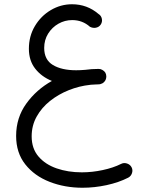

<svg xmlns="http://www.w3.org/2000/svg" viewBox="-20 -592 689 912"><path d="M56.6 53.7Q56.6 -32.7 104.7 -99.6Q152.8 -166.5 226.6 -207.5Q177.2 -227.5 147.2 -265.9Q117.2 -304.2 117.2 -360.4Q117.2 -420.4 145.8 -468.3Q174.3 -516.1 221.2 -543.9Q268.1 -571.8 322.3 -571.8Q394 -571.8 448.2 -525.4Q460.9 -517.6 463.9 -502.4Q466.8 -487.3 458 -474.6Q450.2 -463.4 435.8 -460.4Q421.4 -457.5 407.2 -464.8Q371.6 -496.6 322.8 -496.6Q288.1 -496.6 257.8 -479.5Q227.5 -462.4 208.7 -432.4Q189.9 -402.3 189.9 -364.3Q189.9 -308.1 231.4 -283.2Q272.9 -258.3 341.8 -258.3Q351.6 -258.3 362.3 -258.8Q373 -259.3 384.8 -260.3Q415.5 -264.6 446.3 -264.6H446.8H448.2H449.2Q449.2 -264.6 449.2 -264.6Q458.5 -264.6 466.3 -259.8Q484.4 -250 484.9 -230V-228.5Q484.9 -228.5 484.9 -228V-227.5Q484.9 -227.5 484.9 -227.1Q484.4 -213.4 475.6 -203.6Q475.6 -203.6 475.1 -203.6Q474.6 -202.6 474.1 -202.1Q466.8 -194.8 456.5 -192.4Q456.5 -192.4 456.5 -192.4Q455.6 -191.9 454.1 -191.9Q454.1 -191.9 454.1 -191.9Q452.1 -191.4 449.7 -191.4Q441.9 -190.9 433.1 -190.7Q424.3 -190.4 411.6 -189.5Q409.7 -189.5 408.2 -189Q356.4 -183.6 306.9 -163.8Q257.3 -144 217.5 -112.3Q177.7 -80.6 154.1 -38.1Q130.4 4.4 130.4 55.7Q130.4 113.3 162.6 151.1Q194.8 189 249 207.8Q303.2 226.6 368.7 226.6Q418 226.6 468 215.8Q518.1 205.1 555.2 186.5Q568.4 179.7 583.3 184.6Q598.1 189.5 605 202.6Q611.8 215.8 606.9 230.5Q602.1 245.1 588.9 252Q543.9 274.9 486.3 287.4Q428.7 299.8 372.1 299.8Q287.6 299.8 215.6 271.7Q143.6 243.7 100.1 188.7Q56.6 133.8 56.6 53.7Z"/></svg>

Font: Mikhak-DS1-FD Regular
Style: Regular
Weight: 400
Designer: Amin Abedi
Version: Version 3.2